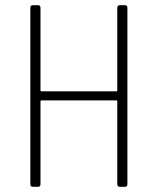

<svg xmlns="http://www.w3.org/2000/svg" viewBox="-20 -720 607 740"><path d="M442 -700H461Q471 -700 471 -690V-10Q471 0 461 0H442Q432 0 432 -10V-329Q432 -333 428 -333H140Q136 -333 136 -329V-10Q136 0 126 0H107Q97 0 97 -10V-690Q97 -700 107 -700H126Q136 -700 136 -690V-372Q136 -368 140 -368H428Q432 -368 432 -372V-690Q432 -700 442 -700Z"/></svg>

Font: Barlow Semi Condensed ExLight
Style: Regular
Weight: 275
Width: 4
Designer: Jeremy Tribby
Foundry: Tribby Type
Version: Version 1.408